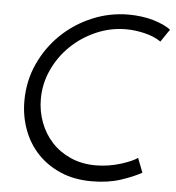

<svg xmlns="http://www.w3.org/2000/svg" viewBox="-52 -771 759 828"><g transform="rotate(5 327.5 -357.0)"><path d="M590 -48Q555 -28 500 -10Q445 8 375 8Q299 8 240 -17.5Q181 -43 140 -86.5Q99 -130 77.5 -188.5Q56 -247 56 -312Q56 -399 90.5 -474Q125 -549 182.5 -604Q240 -659 315 -690.5Q390 -722 472 -722Q499 -722 526.5 -718.5Q554 -715 578 -708Q602 -701 622 -692Q642 -683 655 -672Q649 -664 645.5 -659Q642 -654 638.5 -648.5Q635 -643 630 -636Q625 -629 618 -618Q589 -638 547.5 -648Q506 -658 467 -658Q399 -658 337 -631Q275 -604 228 -558.5Q181 -513 153.5 -453Q126 -393 126 -327Q126 -274 144 -226Q162 -178 195.5 -141.5Q229 -105 277.5 -83.5Q326 -62 386 -62Q415 -62 442.5 -66.5Q470 -71 494 -78.5Q518 -86 536.5 -94Q555 -102 566 -110Z"/></g></svg>

Font: Josefin Sans
Style: Italic
Weight: 400
Italic angle: -7.5°
Designer: Santiago Orozco
Foundry: Typemade